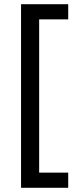

<svg xmlns="http://www.w3.org/2000/svg" viewBox="-20 -734 369 912"><path d="M304 158H80V-714H304V-642H166V86H304Z"/></svg>

Font: lguzrati85
Style: Book
Weight: 400
Designer: Jelle Bosma - Monotype Design Team, Universal Thirst
Foundry: Monotype Imaging Inc.
Version: Version 2.106